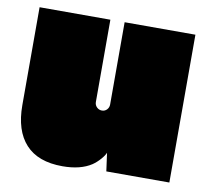

<svg xmlns="http://www.w3.org/2000/svg" viewBox="-70 -669 821 756"><g transform="rotate(10 340.5 -290.5)"><path d="M369 -591H652V0H400L390 -73Q386 -62 372 -46Q358 -30 342 -19Q298 10 226 10Q128 10 78.5 -44Q29 -98 29 -200V-591H312V-262Q312 -250 320.5 -241.5Q329 -233 341 -233Q353 -233 361 -241.5Q369 -250 369 -262Z"/></g></svg>

Font: Erica One
Style: Regular
Weight: 400
Designer: Miguel Hernandez
Foundry: Miguel Hernandez
Version: Version 1.003